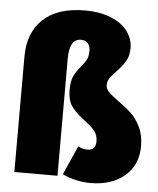

<svg xmlns="http://www.w3.org/2000/svg" viewBox="-55 -811 723 878"><g transform="rotate(5 307.0 -372.0)"><path d="M522 -611Q522 -575 507.5 -550.5Q493 -526 466 -498Q447 -478 437.5 -464Q428 -450 428 -434Q428 -416 442 -401.5Q456 -387 488 -364Q525 -338 549 -315Q573 -292 591 -255Q609 -218 609 -168Q609 -81 549 -30.5Q489 20 393 20Q359 20 324.5 12Q290 4 264 -9L323 -142Q344 -131 366 -131Q404 -131 404 -172Q404 -201 388.5 -220Q373 -239 342 -262Q303 -291 282 -319Q261 -347 261 -396Q261 -436 271.5 -458.5Q282 -481 303 -506Q320 -526 328 -541.5Q336 -557 336 -582Q336 -603 325 -616Q314 -629 294 -629Q266 -629 253 -606Q240 -583 240 -537V0H42V-530Q42 -640 108.5 -702Q175 -764 299 -764Q370 -764 420.5 -743Q471 -722 496.5 -687Q522 -652 522 -611Z"/></g></svg>

Font: FiraGO Heavy
Style: Regular
Weight: 900
Designer: bBox Type
Foundry: bBox Type GmbH
Version: Version 1.001